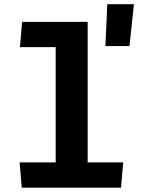

<svg xmlns="http://www.w3.org/2000/svg" viewBox="-20 -866 660 886"><path d="M80.5 0H538.5L548.5 -116.5H384.5V-765H82L72 -648.5H237V-116.5H70.5ZM466.5 -653.5H577.5L598 -846.5H475Z"/></svg>

Font: Monaspace Argon
Style: Bold
Weight: 700
Designer: Riley Cran & the Lettermatic Team
Foundry: Lettermatic
Version: Version 1.000 (Monaspace Argon)